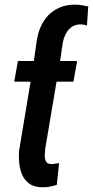

<svg xmlns="http://www.w3.org/2000/svg" viewBox="-20 -788 395 817"><path d="M234.9 -527.8H124L135.3 -607.4Q139.6 -641.6 152.1 -671.4Q164.6 -701.2 185.3 -722.7Q206.1 -744.1 234.9 -756.3Q263.7 -768.6 299.3 -768.1Q314 -768.1 327.9 -765.9Q341.8 -763.7 355.5 -760.3L350.1 -679.2Q344.2 -681.2 338.4 -682.6Q332.5 -684.1 326.2 -684.1Q303.2 -685.1 287.1 -674.6Q271 -664.1 261.2 -646.2Q251.5 -628.4 247.6 -607.9ZM308.1 -528.3 292.5 -440.4H40.5L56.2 -528.3ZM129.9 -559.6H240.7L172.4 -154.8Q170.9 -143.1 170.4 -127.9Q169.9 -112.8 175.5 -101.6Q181.2 -90.3 197.8 -89.8Q206.1 -89.8 214.6 -91.3Q223.1 -92.8 231.4 -93.8L221.7 -1.5Q206.5 3.9 190.2 6.6Q173.8 9.3 158.2 8.8Q125.5 8.3 105.2 -6.1Q85 -20.5 74.7 -43.5Q64.5 -66.4 61.8 -93.8Q59.1 -121.1 61.5 -147.9Z"/></svg>

Font: Roboto Condensed Medium
Style: Italic
Weight: 500
Italic angle: -12°
Designer: Christian Robertson
Foundry: Google
Version: Version 3.0; 2020